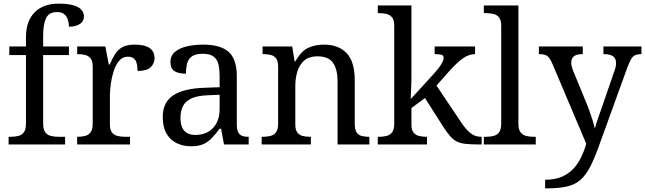

<svg xmlns="http://www.w3.org/2000/svg" viewBox="-20 -790 3528 1050"><path d="M27 0V-42H40Q63 -42 81.5 -47Q100 -52 111 -67.5Q122 -83 122 -114V-489H31V-536H122V-586Q122 -675 169.5 -722.5Q217 -770 299 -770Q351 -770 381.5 -761Q412 -752 425.5 -736.5Q439 -721 439 -700Q439 -682 428.5 -669.5Q418 -657 399.5 -650.5Q381 -644 357 -644Q357 -664 351 -682.5Q345 -701 331 -712.5Q317 -724 291 -724Q248 -724 232 -691Q216 -658 216 -595V-536H357V-489H216V-114Q216 -83 227 -67.5Q238 -52 257 -47Q276 -42 298 -42H336V0Z M402 0V-42H405Q428 -42 446.5 -47Q465 -52 476 -67.5Q487 -83 487 -114V-426Q487 -456 475.5 -470.5Q464 -485 445.5 -489.5Q427 -494 405 -494H402V-536H556L575 -437H580Q593 -467 608 -492Q623 -517 648 -531.5Q673 -546 717 -546Q772 -546 798.5 -527Q825 -508 825 -473Q825 -442 803.5 -422Q782 -402 732 -402Q732 -443 720 -461.5Q708 -480 679 -480Q651 -480 632 -458Q613 -436 602 -402Q591 -368 586 -331.5Q581 -295 581 -266V-109Q581 -80 592.5 -65.5Q604 -51 622.5 -46.5Q641 -42 663 -42H691V0Z M1025 10Q981 10 945.5 -7.5Q910 -25 890 -60.5Q870 -96 870 -150Q870 -230 926.5 -268Q983 -306 1098 -310L1181 -313V-373Q1181 -409 1175 -436.5Q1169 -464 1149 -480Q1129 -496 1088 -496Q1050 -496 1030 -482Q1010 -468 1003.5 -443.5Q997 -419 997 -387Q955 -387 933.5 -401.5Q912 -416 912 -450Q912 -485 936.5 -506Q961 -527 1002 -536.5Q1043 -546 1092 -546Q1184 -546 1229.5 -507Q1275 -468 1275 -373V-114Q1275 -86 1281 -70.5Q1287 -55 1301 -48.5Q1315 -42 1337 -42H1340V0H1205L1189 -86H1181Q1160 -58 1140 -36.5Q1120 -15 1093.5 -2.5Q1067 10 1025 10ZM1048 -52Q1089 -52 1118.5 -69Q1148 -86 1164.5 -117.5Q1181 -149 1181 -191V-272L1117 -269Q1060 -267 1027.5 -252Q995 -237 981 -210.5Q967 -184 967 -145Q967 -114 976 -93.5Q985 -73 1003 -62.5Q1021 -52 1048 -52Z M1411 0V-42H1419Q1442 -42 1460.5 -47Q1479 -52 1490 -67.5Q1501 -83 1501 -114V-426Q1501 -456 1490 -470.5Q1479 -485 1461 -489.5Q1443 -494 1421 -494H1416V-536H1578L1591 -455H1596Q1627 -511 1665.5 -528.5Q1704 -546 1752 -546Q1831 -546 1875.5 -499.5Q1920 -453 1920 -350V-114Q1920 -83 1929.5 -67.5Q1939 -52 1956 -47Q1973 -42 1995 -42H2000V0H1826V-345Q1826 -410 1801.5 -446Q1777 -482 1716 -482Q1671 -482 1644.5 -459.5Q1618 -437 1606.5 -400Q1595 -363 1595 -320V-109Q1595 -80 1606 -65.5Q1617 -51 1635 -46.5Q1653 -42 1675 -42H1680V0Z M2046 0V-42H2054Q2077 -42 2095.5 -47Q2114 -52 2125 -67.5Q2136 -83 2136 -114V-650Q2136 -680 2124.5 -694.5Q2113 -709 2094.5 -713.5Q2076 -718 2054 -718H2046V-760H2230V-374Q2230 -361 2229.5 -340Q2229 -319 2228 -298Q2227 -277 2226.5 -262.5Q2226 -248 2226 -248L2351 -385Q2373 -409 2384.5 -425.5Q2396 -442 2401 -453.5Q2406 -465 2406 -474Q2406 -487 2394 -490.5Q2382 -494 2357 -494V-536H2578V-494Q2561 -494 2544 -488Q2527 -482 2510 -470Q2493 -458 2475 -440.5Q2457 -423 2437 -401L2367 -322L2500 -124Q2526 -84 2551.5 -63Q2577 -42 2611 -42H2614V0H2600Q2557 0 2528 -3Q2499 -6 2479.5 -15.5Q2460 -25 2442.5 -44.5Q2425 -64 2404 -97L2304 -254L2230 -199V-109Q2230 -80 2241.5 -65.5Q2253 -51 2271.5 -46.5Q2290 -42 2312 -42H2315V0Z M2626 0V-42H2639Q2662 -42 2680.5 -47Q2699 -52 2710 -67.5Q2721 -83 2721 -114V-650Q2721 -680 2709.5 -694.5Q2698 -709 2679.5 -713.5Q2661 -718 2639 -718H2626V-760H2815V-114Q2815 -83 2826 -67.5Q2837 -52 2856 -47Q2875 -42 2897 -42H2910V0Z M2961 193Q3012 193 3049 178Q3086 163 3112 136.5Q3138 110 3156 74Q3174 38 3186 -4L3001 -441Q2992 -462 2983 -473.5Q2974 -485 2962 -489.5Q2950 -494 2930 -494H2927V-536H3167V-494H3164Q3134 -494 3119 -482.5Q3104 -471 3104 -446Q3104 -438 3106 -429Q3108 -420 3112 -409L3185 -231Q3195 -208 3204.5 -180.5Q3214 -153 3222 -128Q3230 -103 3233 -86Q3240 -115 3251.5 -146Q3263 -177 3273 -207L3340 -402Q3345 -414 3347 -425.5Q3349 -437 3349 -445Q3349 -471 3332.5 -482.5Q3316 -494 3283 -494H3280V-536H3488V-494H3485Q3466 -494 3453 -488Q3440 -482 3430.5 -465Q3421 -448 3409 -416L3257 4Q3231 77 3207 123Q3183 169 3153.5 194.5Q3124 220 3080 230Q3036 240 2970 240H2961Z"/></svg>

Font: Noto Serif Gurmukhi
Style: Regular
Weight: 400
Designer: Vaibhav Singh and the Monotype Design Team
Foundry: Monotype Imaging Inc.
Version: Version 2.003